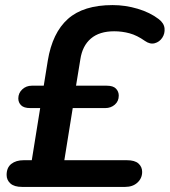

<svg xmlns="http://www.w3.org/2000/svg" viewBox="-20 -735 667 755"><path d="M67 0Q36 0 21 -13.5Q6 -27 6 -47Q6 -76 24.5 -90.5Q43 -105 73 -105H105L138 -310H99Q74 -310 63 -321Q52 -332 52 -348Q52 -369 67.5 -383.5Q83 -398 105 -398H152L168 -497Q186 -606 247 -660.5Q308 -715 423 -715Q473 -715 521.5 -700.5Q570 -686 604 -660Q625 -644 627 -623.5Q629 -603 618 -586.5Q607 -570 588.5 -565Q570 -560 550 -574Q519 -596 489.5 -604Q460 -612 429 -612Q371 -612 337.5 -583.5Q304 -555 296 -502L279 -398H400Q425 -398 436 -386.5Q447 -375 447 -359Q447 -337 431.5 -323.5Q416 -310 394 -310H266L233 -105H479Q510 -105 524.5 -92Q539 -79 539 -59Q539 -34 520.5 -17Q502 0 472 0Z"/></svg>

Font: Nunito
Style: Bold Italic
Weight: 700
Italic angle: -9°
Designer: Vernon Adams
Foundry: Vernon Adams
Version: Version 3.601; ttfautohint (v1.8.2.53-6de2)